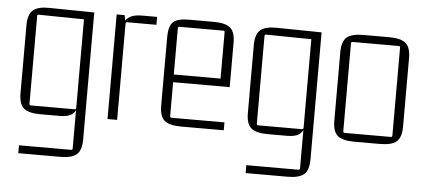

<svg xmlns="http://www.w3.org/2000/svg" viewBox="-48 -598 1988 896"><g transform="rotate(5 946.0 -150.0)"><path d="M308 158Q315 158 315 151V-29Q301 5 242 5H150Q96 5 73 -14.5Q50 -34 50 -85V-403Q50 -454 73 -474Q96 -494 150 -493L360 -490V105Q360 156 337 175.5Q314 195 260 195H64V158ZM315 -39V-454L103 -457Q96 -457 96 -450V-39Q96 -32 103 -32H308Q315 -32 315 -39Z M583 -495H654V-458H517Q510 -458 510 -451V0H465V-490H502L508 -465Q526 -495 583 -495Z M1010 5H809Q755 5 732 -14.5Q709 -34 709 -85V-405Q709 -457 729.5 -476Q750 -495 803 -495H920Q974 -495 997 -475.5Q1020 -456 1020 -405V-198H755V-39Q755 -32 762 -32H1010ZM762 -458Q755 -458 755 -451V-234H974V-451Q974 -458 967 -458Z M1373 158Q1380 158 1380 151V-29Q1366 5 1307 5H1215Q1161 5 1138 -14.5Q1115 -34 1115 -85V-403Q1115 -454 1138 -474Q1161 -494 1215 -493L1425 -490V105Q1425 156 1402 175.5Q1379 195 1325 195H1129V158ZM1380 -39V-454L1168 -457Q1161 -457 1161 -450V-39Q1161 -32 1168 -32H1373Q1380 -32 1380 -39Z M1520 -85V-405Q1520 -456 1543 -475.5Q1566 -495 1620 -495H1742Q1796 -495 1819 -475.5Q1842 -456 1842 -405V-85Q1842 -34 1819 -14.5Q1796 5 1742 5H1620Q1566 5 1543 -14.5Q1520 -34 1520 -85ZM1789 -458H1573Q1566 -458 1566 -451V-39Q1566 -32 1573 -32H1789Q1796 -32 1796 -39V-451Q1796 -458 1789 -458Z"/></g></svg>

Font: Gemunu Libre ExtraLight
Style: Regular
Weight: 200
Designer: Puspanada Ekanayake, Sola Matas, Pathum Egodawatta, Kosala Senevirathne
Foundry: mooniak
Version: Version 1.100